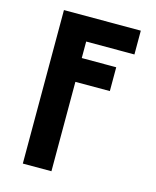

<svg xmlns="http://www.w3.org/2000/svg" viewBox="-111 -597 722 888"><g transform="rotate(15 250.0 -152.5)"><path d="M84 215V-520H452V-406H221V-327H386V-213H221V215Z"/></g></svg>

Font: Iosevka Term Curly Heavy
Style: Regular
Weight: 900
Designer: Belleve Invis
Foundry: Belleve Invis
Version: Version 32.3.0